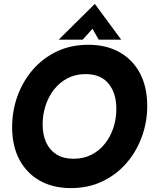

<svg xmlns="http://www.w3.org/2000/svg" viewBox="-20 -944 788 982"><path d="M343 18Q251 18 183.5 -20Q116 -58 79 -128Q42 -198 42 -294Q42 -376 69 -451.5Q96 -527 147 -586.5Q198 -646 270 -680.5Q342 -715 432 -715Q524 -715 591.5 -677Q659 -639 696 -569Q733 -499 733 -402Q733 -320 705.5 -244.5Q678 -169 627 -110Q576 -51 504 -16.5Q432 18 343 18ZM356 -132Q407 -132 447.5 -152.5Q488 -173 516.5 -209Q545 -245 560 -290.5Q575 -336 575 -387Q575 -468 535 -516.5Q495 -565 418 -565Q366 -565 325 -543.5Q284 -522 255.5 -485Q227 -448 212.5 -402Q198 -356 198 -308Q198 -254 216.5 -214.5Q235 -175 270 -153.5Q305 -132 356 -132ZM280 -741 465 -924 600 -741H485L453 -797L403 -741Z"/></svg>

Font: Hanken Grotesk Black
Style: Italic
Weight: 900
Italic angle: -8°
Designer: Alfredo Marco Pradil
Foundry: Hanken Design Co.
Version: Version 3.013